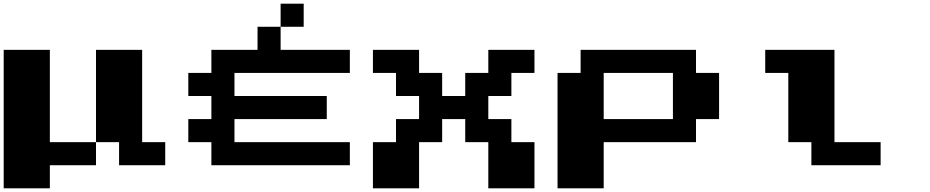

<svg xmlns="http://www.w3.org/2000/svg" viewBox="-20 -1020 5040 1040"><path d="M0 -375V-750H125H250V-500V-250H375H500V-500V-750H625H750V-500V-250H812.5H875V-187.5V-125H750H625V-187.5V-250H562.5H500V-187.5V-125H375H250V-62.5V0H125H0Z M1500 -937.5V-1000H1562.5H1625V-937.5V-875H1562.5H1500V-812.5V-750H1687.5H1875V-687.5V-625H1562.5H1250V-562.5V-500H1500H1750V-437.5V-375H1500H1250V-312.5V-250H1562.5H1875V-187.5V-125H1500H1125V-187.5V-250H1062.5H1000V-312.5V-375H1062.5H1125V-437.5V-500H1062.5H1000V-562.5V-625H1062.5H1125V-687.5V-750H1250H1375V-812.5V-875H1437.5H1500Z M2000 -687.5V-750H2125H2250V-687.5V-625H2312.5H2375V-562.5V-500H2437.5H2500V-562.5V-625H2562.5H2625V-687.5V-750H2750H2875V-687.5V-625H2812.5H2750V-562.5V-500H2687.5H2625V-437.5V-375H2687.5H2750V-312.5V-250H2812.5H2875V-125V0H2750H2625V-125V-250H2562.5H2500V-312.5V-375H2437.5H2375V-312.5V-250H2312.5H2250V-125V0H2125H2000V-125V-250H2062.5H2125V-312.5V-375H2187.5H2250V-437.5V-500H2187.5H2125V-562.5V-625H2062.5H2000Z M3125 -687.5V-750H3437.5H3750V-687.5V-625H3812.5H3875V-500V-375H3812.5H3750V-312.5V-250H3500H3250V-125V0H3125H3000V-312.5V-625H3062.5H3125ZM3625 -500V-625H3437.5H3250V-500V-375H3437.5H3625Z M4125 -687.5V-750H4312.5H4500V-500V-250H4625H4750V-187.5V-125H4562.5H4375V-187.5V-250H4312.5H4250V-437.5V-625H4187.5H4125Z"/></svg>

Font: Press Start 2P
Style: Regular
Weight: 500
Monospace: yes
Version: Version 2.14